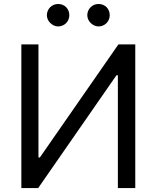

<svg xmlns="http://www.w3.org/2000/svg" viewBox="-20 -952 793 972"><path d="M174.7 -727.3V-154.8H181.8L579.5 -727.3H664.8V0H576.7V-571H569.6L173.3 0H88.1V-727.3ZM478.7 -931.8Q491.1 -931.8 501.4 -927.6Q511.7 -923.3 519.4 -915.7Q527 -908 531.2 -897.7Q535.5 -887.4 535.5 -875Q535.5 -863.3 531.1 -852.8Q526.6 -842.3 519 -834.7Q511.4 -827.1 500.9 -822.6Q490.4 -818.2 478.7 -818.2Q467.7 -818.2 457.4 -823Q447.1 -827.8 439.1 -835.6Q431.1 -843.4 426.5 -853.7Q421.9 -864 421.9 -875Q421.9 -886.7 426.3 -897.2Q430.8 -907.7 438.4 -915.3Q446 -922.9 456.5 -927.4Q467 -931.8 478.7 -931.8ZM274.1 -931.8Q286.6 -931.8 296.9 -927.6Q307.2 -923.3 314.8 -915.7Q322.4 -908 326.7 -897.7Q331 -887.4 331 -875Q331 -863.3 326.5 -852.8Q322.1 -842.3 314.5 -834.7Q306.8 -827.1 296.3 -822.6Q285.9 -818.2 274.1 -818.2Q263.1 -818.2 252.8 -823Q242.5 -827.8 234.6 -835.6Q226.6 -843.4 221.9 -853.7Q217.3 -864 217.3 -875Q217.3 -886.7 221.8 -897.2Q226.2 -907.7 233.8 -915.3Q241.5 -922.9 252 -927.4Q262.4 -931.8 274.1 -931.8Z"/></svg>

Font: Inter P
Style: Regular
Weight: 400
Designer: Rasmus Andersson
Foundry: rsms
Version: Version 3.018;git-588b23468